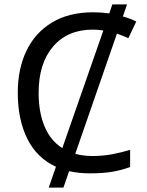

<svg xmlns="http://www.w3.org/2000/svg" viewBox="-20 -780 672 875"><path d="M559 -760 540 -705Q573 -696 601 -682L565 -606Q553 -611 540 -616.5Q527 -622 513 -627L323 -79Q359 -69 402 -69Q449 -69 491 -77Q533 -85 573 -97V-19Q533 -4 490.5 3Q448 10 389 10Q339 10 295 0L269 75H202L235 -20Q148 -60 104.5 -147.5Q61 -235 61 -358Q61 -466 100.5 -548.5Q140 -631 217 -677.5Q294 -724 404 -724Q441 -724 478 -719L492 -760ZM403 -645Q288 -645 222 -568Q156 -491 156 -357Q156 -269 183 -204Q210 -139 264 -105L451 -641Q427 -645 403 -645Z"/></svg>

Font: Go Noto Kurrent-Regular
Style: Regular
Weight: 400
Designer: Monotype Design Team
Foundry: Monotype Imaging Inc.
Version: Version 2.012; ttfautohint (v1.8.4.7-5d5b)